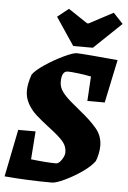

<svg xmlns="http://www.w3.org/2000/svg" viewBox="-63 -875 618 926"><g transform="rotate(5 245.5 -412.0)"><path d="M360 -398 367 -517Q337 -523 303.5 -527Q270 -531 254 -531Q224 -531 224 -479Q224 -452 241.5 -429Q259 -406 293 -378Q291 -380 328 -349Q383 -305 412 -269.5Q441 -234 441 -187Q441 -170 436.5 -148Q432 -126 426 -113Q409 -88 368.5 -59.5Q328 -31 285.5 -11Q243 9 224 9Q108 9 -6 -1L40 -230H124L114 -94Q191 -85 236 -85Q249 -85 262.5 -105.5Q276 -126 276 -141Q276 -173 253.5 -197.5Q231 -222 183 -258Q144 -288 121 -309Q98 -330 81.5 -359Q65 -388 65 -423Q65 -455 81 -501Q95 -522 138 -551Q181 -580 226.5 -601.5Q272 -623 289 -623Q303 -623 369.5 -617.5Q436 -612 488 -607L444 -398ZM179 -790 233 -833 326 -771H333L450 -833L497 -783L364 -656H269Z"/></g></svg>

Font: Grenze ExtraBold
Style: Italic
Weight: 800
Italic angle: -10°
Designer: Renata Polastri
Foundry: Omnibus-Type
Version: Version 1.002; ttfautohint (v1.8)